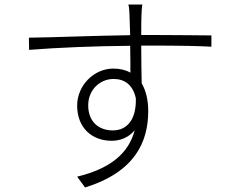

<svg xmlns="http://www.w3.org/2000/svg" viewBox="-20 -797 1040 851"><path d="M480 -219C418 -219 371 -257 371 -330C371 -401 425 -447 483 -447C531 -447 568 -423 582 -362C585 -271 546 -219 480 -219ZM606 -642C606 -678 606 -710 607 -729C607 -739 609 -769 611 -777H549C552 -768 554 -743 554 -729C555 -711 556 -679 557 -641C399 -639 212 -631 108 -630L109 -576C232 -586 407 -593 557 -594C558 -551 558 -507 558 -475C537 -487 512 -493 482 -493C397 -493 322 -419 322 -329C322 -230 388 -173 475 -173C515 -173 552 -189 577 -220C551 -119 471 -50 322 -14L357 34C579 -35 637 -169 637 -305C637 -353 627 -395 608 -428C607 -473 606 -536 606 -595H640C783 -595 864 -593 917 -590V-640C875 -640 770 -642 640 -642Z"/></svg>

Font: Noto Sans Japanese Light
Style: Regular
Weight: 300
Designer: Ryoko NISHIZUKA (kana & ideographs); Paul D. Hunt (Latin, Greek & Cyrillic); Wenlong ZHANG (bopomofo); Sandoll Communica
Foundry: Adobe Systems Incorporated
Version: Version 1.000;PS 1;hotconv 1.0.78;makeotf.lib2.5.61930